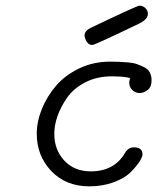

<svg xmlns="http://www.w3.org/2000/svg" viewBox="-20 -655 565 679"><path d="M279 -530Q279 -547 306 -559Q465 -635 473 -635Q485 -635 494 -626.5Q503 -618 503 -606Q503 -587 473 -572Q315 -496 307 -496Q293 -496 286 -508.5Q279 -521 279 -530ZM110 -182Q110 -225 128 -269.5Q146 -314 178 -351.5Q210 -389 260 -413Q310 -437 369 -437Q388 -437 399.5 -436.5Q411 -436 431 -434.5Q451 -433 463.5 -428.5Q476 -424 489.5 -417.5Q503 -411 509.5 -399Q516 -387 516 -371Q516 -347 502 -336.5Q488 -326 474 -326Q459 -326 448 -336.5Q437 -347 437 -363Q437 -368 440 -379Q419 -385 375 -385Q323 -385 282 -364Q241 -343 218 -310.5Q195 -278 183.5 -245Q172 -212 172 -182Q172 -125 207.5 -87Q243 -49 301 -49Q384 -49 422 -114Q434 -134 453 -134Q484 -134 484 -109Q484 -100 473 -83Q462 -66 441.5 -45.5Q421 -25 382 -10.5Q343 4 296 4Q213 4 161.5 -50Q110 -104 110 -182Z"/></svg>

Font: CMU Typewriter Text
Style: LightOblique
Weight: 200
Italic angle: -9.46001°
Version: Version 0.7.0